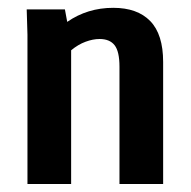

<svg xmlns="http://www.w3.org/2000/svg" viewBox="-20 -461 478 481"><path d="M48.8 -374 46.9 -437.5H142.6L148.4 -406.2Q173.8 -423.8 202.6 -432.6Q231.4 -441.4 263.7 -441.4Q324.2 -441.4 356.4 -408.2Q388.7 -375 388.7 -305.7V0H279.3V-293.9Q279.3 -332 267.1 -347.7Q254.9 -363.3 229.5 -363.3Q212.9 -363.3 194.3 -356.4Q175.8 -349.6 158.2 -335V0H48.8Z"/></svg>

Font: Sudo Variable
Style: Regular
Weight: 400
Monospace: yes
Designer: Jens Kutilek
Foundry: Jens Kutilek
Version: Version 0.040